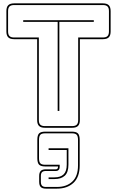

<svg xmlns="http://www.w3.org/2000/svg" viewBox="-20 -750 696 1142"><path d="M247 10Q223 10 212 -1Q201 -12 201 -36V-517H64Q40 -517 29 -528Q18 -539 18 -563V-684Q18 -708 29 -719Q40 -730 64 -730H592Q616 -730 627 -719Q638 -708 638 -684V-563Q638 -539 627 -528Q616 -517 592 -517H455V-36Q455 -12 444 -1Q433 10 409 10ZM409 0Q428 0 436.5 -8.5Q445 -17 445 -36V-527H592Q611 -527 619.5 -535.5Q628 -544 628 -563V-684Q628 -703 619.5 -711.5Q611 -720 592 -720H64Q45 -720 36.5 -711.5Q28 -703 28 -684V-563Q28 -544 36.5 -535.5Q45 -527 64 -527H211V-36Q211 -17 219.5 -8.5Q228 0 247 0ZM323 -90V-620H118V-630H538V-620H333V-90ZM253 372Q232 372 222.5 362.5Q213 353 213 331V297Q213 276 222.5 266.5Q232 257 253 257H312Q319 257 322 253Q325 249 325 243V240H249Q223 240 212.5 229.5Q202 219 202 191V82Q202 54 212.5 43.5Q223 33 249 33H407Q433 33 443.5 43.5Q454 54 454 82V234Q454 303 417 337.5Q380 372 319 372ZM319 362Q376 362 410 330Q444 298 444 234V82Q444 60 436 51.5Q428 43 407 43H249Q228 43 220 51.5Q212 60 212 82V191Q212 213 220 221.5Q228 230 249 230H335V243Q335 254 329 260.5Q323 267 312 267H253Q237 267 230 274Q223 281 223 297V331Q223 347 230 354.5Q237 362 253 362ZM387 132V229Q387 275 365.5 295Q344 315 304 315H269V305H304Q340 305 358.5 287Q377 269 377 229V142H269V132Z"/></svg>

Font: Bungee Outline
Style: Regular
Weight: 400
Designer: David Jonathan Ross
Foundry: David Jonathan Ross
Version: Version 1.000;PS 1.0;hotconv 1.0.72;makeotf.lib2.5.5900